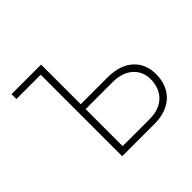

<svg xmlns="http://www.w3.org/2000/svg" viewBox="-167 -935 1143 1143"><g transform="rotate(-45 405.0 -363.5)"><path d="M56.8 -686.1H261.4V0H534.1C669.7 0 750 -79.9 750 -203.1C750 -318.9 668.3 -393.5 534.1 -393.5H305.8V-727.3H56.8ZM305.8 -352.3H534.1C640.3 -352.3 706.3 -291.2 706 -204.5C705.6 -106.9 643.1 -40.8 534.1 -40.8H305.8Z"/></g></svg>

Font: Karasuma Gothic
Style: Thin
Weight: 200
Designer: Rasmus Andersson / Ryoko Ishizuka
Foundry: rsms
Version: Version 1.00